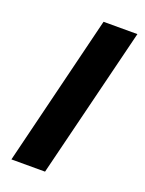

<svg xmlns="http://www.w3.org/2000/svg" viewBox="-124 -691 567 752"><g transform="rotate(20 159.5 -315.0)"><path d="M315.9 -629.9 160.2 0H20L174.8 -629.9Z"/></g></svg>

Font: Sinkin Sans 600 SemiBold Italic
Style: Regular
Weight: 600
Italic angle: -112°
Designer: Keith Bates
Foundry: K-Type
Version: Sinkin Sans (version 1.0)  by Keith Bates   •   © 2014   www